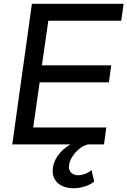

<svg xmlns="http://www.w3.org/2000/svg" viewBox="-20 -765 675 1017"><path d="M45 0H353C296 33 259 85 259 141C259 195 301 232 370 232C410 232 451 219 479 197L465 136C443 154 417 163 393 163C365 163 345 145 345 120C345 72 395 12 446 0H531L543 -90H156L190 -329H557L569 -419H202L236 -655H622L635 -745H149Z"/></svg>

Font: Mluvka Medium
Style: Italic
Weight: 500
Italic angle: -8°
Designer: Modified by Jiří Krblich, Original typeface by Gumpita Rahayu
Foundry: Gumpita Rahayu & Jiří Krblich
Version: Version 2.000;Glyphs 3.1.1 (3134)